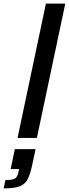

<svg xmlns="http://www.w3.org/2000/svg" viewBox="-66 -763 381 1062"><path d="M31 0 188 -743H295L138 0ZM-46 279 -36 233Q2 233 16 225Q30 217 36 189L40 172H-7L16 62H131L113 145Q102 199 87 228Q72 257 42 268Q12 279 -46 279Z"/></svg>

Font: Saira Medium
Style: Italic
Weight: 500
Italic angle: -12°
Designer: Hector Gatti with collaboration of the Omnibus-Type team
Foundry: Omnibus-Type
Version: Version 1.100; ttfautohint (v1.8.3)